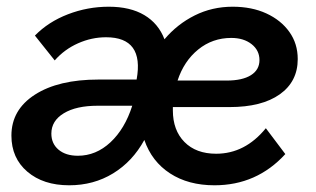

<svg xmlns="http://www.w3.org/2000/svg" viewBox="-20 -536 942 572"><path d="M143 -356 84 -430Q124 -471 182.5 -493.5Q241 -516 304 -516Q368 -516 410 -491Q452 -466 470 -419Q508 -464 560 -490Q612 -516 673 -516Q730 -516 773.5 -496Q817 -476 842 -441Q867 -406 867 -360Q867 -293 813.5 -255Q760 -217 664 -217H495Q495 -213 495 -207Q495 -148 529.5 -113Q564 -78 624 -78Q710 -78 772 -154L830 -77Q745 16 619 16Q541 16 486.5 -19.5Q432 -55 410 -119Q375 -55 317 -19.5Q259 16 186 16Q109 16 61.5 -24.5Q14 -65 14 -132Q14 -209 84 -254Q154 -299 273 -299H387Q410 -425 296 -425Q253 -425 212.5 -407Q172 -389 143 -356ZM669 -423Q613 -423 570.5 -388.5Q528 -354 509 -296H655Q702 -296 727.5 -312Q753 -328 753 -357Q753 -386 729.5 -404.5Q706 -423 669 -423ZM212 -72Q266 -72 309 -112Q352 -152 374 -221H271Q207 -221 170 -198.5Q133 -176 133 -138Q133 -108 154.5 -90Q176 -72 212 -72Z"/></svg>

Font: Wix Madefor Text SemiBold
Style: Italic
Weight: 600
Italic angle: -12°
Designer: Dalton Maag Ltd
Foundry: Dalton Maag Ltd
Version: Version 3.100